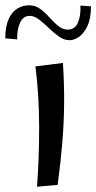

<svg xmlns="http://www.w3.org/2000/svg" viewBox="-59 -704 364 726"><path d="M159 -5 81 2Q89 -103 89 -222.5Q89 -342 75 -453L179 -466Q184 -387 183.5 -315.5Q183 -244 177 -169.5Q171 -95 159 -5ZM6 -555 -39 -559Q-39 -604 -26.5 -631.5Q-14 -659 6.5 -671.5Q27 -684 51 -684Q75 -684 93.5 -670Q112 -656 128 -638Q144 -620 161 -606Q178 -592 197 -592Q224 -592 235.5 -618Q247 -644 245 -683L285 -680Q285 -634 271.5 -605.5Q258 -577 239.5 -564.5Q221 -552 205 -552Q183 -552 163.5 -566Q144 -580 125.5 -598Q107 -616 89 -630Q71 -644 53 -644Q29 -644 17 -618.5Q5 -593 6 -555Z"/></svg>

Font: Marhey Light
Style: Regular
Weight: 300
Designer: Nur Syamsi & Bustanul Arifin
Foundry: Namelatype
Version: Version 1.000